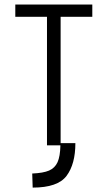

<svg xmlns="http://www.w3.org/2000/svg" viewBox="-20 -645 478 852"><path d="M249 -570.3V-9.8H314.5Q314.5 83 275.4 135.3Q236.3 187.5 125 187.5L123 125Q171.9 123 197.8 111.8Q223.6 100.6 235.4 74.7Q247.1 48.8 248 0H188.5V-570.3H47.9V-625H389.6V-570.3Z"/></svg>

Font: Sudo Light
Style: Regular
Weight: 300
Monospace: yes
Designer: Jens Kutilek
Foundry: Jens Kutilek
Version: Version 0.040